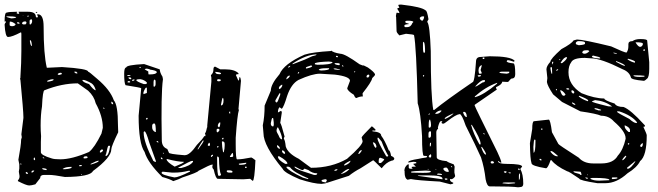

<svg xmlns="http://www.w3.org/2000/svg" viewBox="-43 -757 2800 817"><path d="M29.3 -707 30.3 -706.1V-705.1L27.3 -702.1Q28.3 -698.2 35.2 -698.2H37.1L39.1 -701.2L35.2 -706.1L37.1 -707H75.2Q109.4 -707 109.4 -686.5L112.3 -682.6H115.2L118.2 -684.6V-686.5L115.2 -694.3L116.2 -696.3H118.2Q142.6 -696.3 142.6 -643.6Q142.6 -525.4 156.2 -468.8H160.2L220.7 -471.7Q332 -464.8 332 -452.1Q335.9 -452.1 370.1 -421.9Q425.8 -375 441.4 -330.1Q459 -310.5 459 -223.6L460 -194.3Q430.7 -133.8 430.7 -122.1Q430.7 -86.9 352.5 -29.3Q341.8 -4.9 233.4 -3.9Q185.5 -12.7 167 -12.7H144.5Q127.9 -12.7 127.9 1L107.4 27.3Q90.8 32.2 81.1 32.2Q69.3 32.2 33.2 13.7V10.7Q40 2.9 40 -4.9V-8.8L37.1 -26.4L39.1 -40V-57.6L35.2 -77.1Q46.9 -140.6 46.9 -163.1L49.8 -172.9L47.9 -185.5L56.6 -254.9V-258.8Q56.6 -284.2 43.9 -417V-418.9L42 -419.9L43.9 -426.8V-430.7Q47.9 -490.2 47.9 -540V-613.3L46.9 -619.1H44.9Q7.8 -599.6 -8.8 -599.6Q-20.5 -599.6 -23.4 -652.3Q-23.4 -656.2 -17.6 -663.1V-666H-19.5L-22.5 -665L-23.4 -666Q-23.4 -703.1 -15.6 -703.1Q-4.9 -707 29.3 -707ZM110.4 -706.1H115.2V-703.1L110.4 -702.1L109.4 -703.1V-705.1ZM56.6 -690.4H53.7V-689.5H56.6ZM75.2 -690.4 72.3 -687.5V-686.5H79.1V-690.4ZM-4.9 -687.5H-15.6V-686.5Q-15.6 -683.6 4.9 -678.7Q25.4 -679.7 25.4 -683.6V-684.6Q13.7 -687.5 -4.9 -687.5ZM87.9 -674.8 83 -669.9V-654.3L85.9 -652.3Q93.8 -657.2 93.8 -668Q93.8 -673.8 90.8 -674.8ZM50.8 -656.2 54.7 -653.3H65.4L69.3 -658.2V-663.1L65.4 -666Q50.8 -666 50.8 -656.2ZM1 -665H-1L-2 -659.2V-650.4Q-2 -646.5 7.8 -645.5Q21.5 -645.5 23.4 -654.3Q9.8 -665 1 -665ZM37.1 -662.1H29.3V-660.2L32.2 -656.2H40V-659.2ZM84 -583Q86.9 -561.5 91.8 -561.5H92.8V-563.5Q90.8 -585.9 85.9 -585.9Q84 -585.9 84 -583ZM281.2 -452.1H273.4V-450.2Q276.4 -444.3 285.2 -444.3H286.1V-447.3ZM202.1 -441.4 205.1 -438.5H210.9L219.7 -441.4V-446.3L214.8 -447.3Q207 -447.3 202.1 -441.4ZM158.2 -413.1V-409.2H160.2Q184.6 -413.1 184.6 -417V-419.9H182.6Q171.9 -419.9 158.2 -413.1ZM311.5 -417H307.6Q307.6 -407.2 335.9 -399.4Q355.5 -373 364.3 -373V-374Q358.4 -394.5 346.7 -402.3Q320.3 -417 311.5 -417ZM129.9 -222.7Q129.9 -199.2 131.8 -177.7L130.9 -153.3V-109.4Q130.9 -96.7 176.8 -83Q187.5 -79.1 213.9 -79.1Q262.7 -79.1 335.9 -110.4Q359.4 -128.9 388.7 -188.5L394.5 -212.9Q394.5 -262.7 364.3 -317.4Q357.4 -347.7 332 -371.1L288.1 -402.3Q219.7 -402.3 146.5 -373Q138.7 -373 135.7 -303.7Q129.9 -269.5 129.9 -222.7ZM432.6 -324.2H430.7V-320.3Q430.7 -313.5 437.5 -313.5H438.5V-314.5Q438.5 -321.3 432.6 -324.2ZM399.4 -298.8H396.5V-295.9L399.4 -293.9H401.4V-295.9ZM406.2 -93.8V-92.8Q419.9 -92.8 425.8 -136.7H418.9Q415 -136.7 408.2 -100.6Q406.2 -100.6 406.2 -93.8ZM381.8 -110.4V-109.4L384.8 -107.4Q395.5 -112.3 395.5 -118.2L392.6 -121.1H389.6Q381.8 -116.2 381.8 -110.4ZM312.5 -86.9V-84L315.4 -83H317.4Q330.1 -83 330.1 -87.9L327.1 -91.8H321.3Q314.5 -91.8 312.5 -86.9ZM138.7 -87.9V-86.9Q139.6 -83 145.5 -83V-84Q144.5 -87.9 138.7 -87.9ZM102.5 -86.9 100.6 -84V-78.1L102.5 -75.2H103.5L106.4 -78.1V-79.1Q106.4 -85.9 102.5 -86.9ZM342.8 -59.6V-56.6Q374 -65.4 377 -71.3V-73.2Q368.2 -73.2 342.8 -59.6ZM46.9 -61.5H43.9V-57.6L46.9 -56.6H47.9V-57.6ZM295.9 -54.7 293.9 -52.7V-49.8H302.7L305.7 -53.7V-54.7ZM223.6 -38.1 225.6 -37.1H235.4Q258.8 -39.1 261.7 -43.9V-46.9H258.8Q234.4 -46.9 223.6 -38.1ZM143.6 -41H136.7V-39.1Q136.7 -35.2 153.3 -33.2H155.3V-37.1Q155.3 -39.1 143.6 -41ZM90.8 -23.4 93.8 -22.5Q102.5 -27.3 102.5 -31.2H97.7Q90.8 -31.2 90.8 -23.4ZM71.3 -25.4 66.4 -23.4V-20.5L71.3 -16.6H75.2V-20.5ZM305.7 -15.6H302.7V-12.7H305.7Z M570.3 -484.4 636.7 -461.9Q637.7 -447.3 648.4 -430.7L650.4 -419.9Q641.6 -357.4 645.5 -160.2Q645.5 -131.8 668.9 -123L675.8 -107.4Q675.8 -101.6 740.2 -96.7H744.1Q764.6 -96.7 794.9 -140.6Q818.4 -164.1 826.2 -177.7H831.1V-183.6L829.1 -188.5Q835 -197.3 837.9 -214.8H838.9V-223.6L856.4 -409.2V-426.8L854.5 -436.5V-437.5Q865.2 -445.3 865.2 -461.9Q865.2 -472.7 872.1 -473.6L894.5 -461.9H916Q955.1 -461.9 971.7 -445.3V-441.4Q960.9 -441.4 960.9 -437.5L970.7 -415H973.6Q975.6 -429.7 977.5 -429.7Q981.4 -424.8 982.4 -413.1L971.7 -292L973.6 -290V-289.1Q966.8 -268.6 960 -170.9V-142.6Q960 -79.1 965.8 -79.1H969.7Q987.3 -79.1 1026.4 -86.9Q1030.3 -85.9 1043.9 -75.2Q1040 12.7 1032.2 12.7L1021.5 3.9L992.2 5.9L883.8 3.9Q875 3.9 866.2 -36.1Q860.4 -41 860.4 -47.9L862.3 -56.6H859.4Q851.6 -56.6 801.8 -30.3Q798.8 -23.4 733.4 -2Q718.8 5.9 694.3 13.7Q679.7 4.9 647.5 -3.9Q585.9 -64.5 572.3 -110.4Q546.9 -146.5 546.9 -264.6L557.6 -378.9V-381.8Q557.6 -383.8 491.2 -394.5Q485.4 -403.3 485.4 -443.4Q485.4 -469.7 494.1 -469.7Q494.1 -480.5 570.3 -484.4ZM553.7 -472.7 549.8 -470.7V-468.8H556.6V-470.7ZM578.1 -464.8 573.2 -462.9V-461.9Q573.2 -460.9 587.9 -453.1Q587.9 -440.4 589.8 -440.4H595.7Q619.1 -440.4 624 -448.2V-450.2Q624 -457 594.7 -460.9Q594.7 -462.9 583 -464.8ZM511.7 -437.5H499V-434.6L501 -433.6H503.9L511.7 -434.6ZM511.7 -427.7H503.9V-425.8Q504.9 -419.9 514.6 -419.9L515.6 -421.9V-423.8ZM875 -451.2H873Q873 -441.4 888.7 -441.4H894.5L897.5 -443.4V-444.3Q897.5 -449.2 875 -451.2ZM537.1 -416Q537.1 -410.2 568.4 -399.4H578.1Q582 -399.4 582 -406.2Q571.3 -417 555.7 -419.9H547.9Q538.1 -419.9 537.1 -416ZM524.4 -418.9 519.5 -417V-414.1L520.5 -413.1V-412.1Q529.3 -414.1 529.3 -417V-418.9ZM610.4 -408.2V-389.6L613.3 -387.7Q619.1 -390.6 619.1 -399.4V-410.2Q619.1 -416 616.2 -418H614.3Q610.4 -417 610.4 -408.2ZM502.9 -412.1 499 -408.2 501 -406.2H508.8L511.7 -408.2L507.8 -412.1ZM883.8 -419.9 880.9 -417V-415Q880.9 -411.1 887.7 -411.1H888.7Q895.5 -411.1 896.5 -415V-417Q895.5 -419.9 886.7 -419.9ZM567.4 -364.3V-356.4L582 -361.3V-381.8L580.1 -384.8Q575.2 -384.8 567.4 -364.3ZM897.5 -312.5V-308.6H898.4Q908.2 -308.6 908.2 -331.1Q907.2 -340.8 905.3 -340.8Q902.3 -340.8 897.5 -312.5ZM936.5 -282.2H933.6L931.6 -278.3Q933.6 -273.4 935.5 -273.4H936.5ZM585 -254.9 582 -255.9 578.1 -252V-250L582 -248L585 -251ZM883.8 -219.7 888.7 -214.8Q893.6 -216.8 894.5 -234.4L893.6 -236.3H891.6Q883.8 -230.5 883.8 -219.7ZM604.5 -221.7V-214.8Q604.5 -202.1 617.2 -195.3H620.1Q620.1 -231.4 614.3 -231.4H610.4Q604.5 -228.5 604.5 -221.7ZM881.8 -209 878.9 -206.1V-197.3L881.8 -193.4Q887.7 -196.3 890.6 -202.1V-206.1L887.7 -209ZM571.3 -198.2 568.4 -195.3V-191.4Q568.4 -153.3 609.4 -72.3Q617.2 -67.4 620.1 -67.4V-72.3L591.8 -151.4Q579.1 -196.3 572.3 -198.2ZM905.3 -170.9 901.4 -167V-166L905.3 -163.1L908.2 -166L907.2 -170.9ZM797.9 -123 798.8 -121.1H799.8Q823.2 -152.3 823.2 -157.2V-159.2H820.3Q812.5 -149.4 797.9 -123ZM623 -157.2V-156.2Q626 -150.4 630.9 -150.4V-151.4Q630.9 -157.2 623 -157.2ZM903.3 -155.3H901.4V-149.4Q901.4 -133.8 906.2 -109.4H909.2Q913.1 -124 913.1 -137.7V-144.5Q913.1 -155.3 903.3 -155.3ZM850.6 -145.5 846.7 -150.4Q840.8 -142.6 840.8 -138.7L845.7 -135.7H846.7L850.6 -138.7ZM883.8 -135.7H881.8V-128.9H883.8L886.7 -131.8V-134.8ZM651.4 -107.4H650.4V-104.5L652.3 -101.6H653.3V-104.5ZM945.3 -106.4 935.5 -91.8V-88.9H945.3L949.2 -91.8V-96.7Q949.2 -105.5 945.3 -106.4ZM854.5 -89.8V-88.9H856.4L863.3 -94.7V-98.6Q854.5 -98.6 854.5 -89.8ZM883.8 -91.8 880.9 -88.9V-77.1Q880.9 -8.8 887.7 -8.8H890.6Q897.5 -9.8 897.5 -14.6Q889.6 -28.3 888.7 -85.9ZM644.5 -86.9H641.6V-83Q642.6 -79.1 648.4 -79.1V-83ZM668.9 -80.1H666V-79.1Q666 -68.4 700.2 -47.9Q739.3 -63.5 739.3 -67.4V-68.4Q713.9 -68.4 668.9 -80.1ZM715.8 -43.9V-42H727.5Q765.6 -50.8 778.3 -68.4V-72.3H773.4Q767.6 -72.3 715.8 -43.9ZM1003.9 -64.5 973.6 -60.5V-56.6L979.5 -55.7H983.4Q1004.9 -56.6 1004.9 -62.5V-64.5ZM1003.9 -47.9H1000V-42H1003.9L1006.8 -43.9V-45.9Q1006.8 -47.9 1003.9 -47.9ZM924.8 -32.2 921.9 -30.3V-27.3Q923.8 -22.5 933.6 -22.5H943.4L946.3 -24.4V-26.4Q946.3 -31.2 933.6 -32.2ZM697.3 -22.5H689.5L650.4 -26.4H648.4L644.5 -22.5V-21.5Q644.5 -12.7 699.2 -2Q715.8 -2 764.6 -26.4L765.6 -27.3V-30.3H758.8Q729.5 -22.5 697.3 -22.5Z M1366.2 -540V-542Q1375 -533.2 1405.3 -528.3Q1424.8 -528.3 1487.3 -483.4L1500 -478.5H1504.9L1522.5 -469.7Q1548.8 -451.2 1552.7 -441.4V-439.5Q1552.7 -435.5 1541 -424.8Q1538.1 -408.2 1500 -360.4V-356.4L1501 -346.7Q1487.3 -346.7 1473.6 -339.8Q1467.8 -339.8 1462.9 -353.5Q1434.6 -371.1 1434.6 -381.8L1446.3 -413.1Q1446.3 -431.6 1381.8 -439.5L1318.4 -443.4Q1285.2 -443.4 1227.5 -417Q1196.3 -400.4 1178.7 -348.6Q1165 -302.7 1156.2 -293.9L1146.5 -300.8Q1139.6 -293.9 1139.6 -278.3L1152.3 -285.2Q1155.3 -285.2 1156.2 -278.3L1149.4 -233.4Q1153.3 -232.4 1168 -175.8L1165 -169.9V-166Q1169.9 -161.1 1172.9 -133.8Q1181.6 -104.5 1228.5 -81.1L1280.3 -43Q1367.2 -43 1433.6 -81.1Q1500 -138.7 1500 -156.2L1496.1 -170.9V-172.9Q1498 -178.7 1539.1 -219.7Q1541 -219.7 1554.7 -206.1V-202.1L1550.8 -201.2L1543 -202.1H1542V-198.2Q1579.1 -195.3 1579.1 -179.7Q1594.7 -159.2 1611.3 -117.2Q1617.2 -117.2 1621.1 -93.8Q1632.8 -88.9 1634.8 -83Q1634.8 -74.2 1623 -73.2Q1600.6 -66.4 1581.1 -41Q1546.9 -75.2 1544.9 -75.2L1491.2 -41Q1464.8 -27.3 1441.4 -8.8L1340.8 23.4L1325.2 25.4Q1293.9 25.4 1232.4 5.9Q1166 -22.5 1160.2 -38.1Q1078.1 -136.7 1078.1 -190.4L1075.2 -223.6Q1083 -260.7 1083 -307.6L1109.4 -371.1Q1109.4 -398.4 1146.5 -441.4Q1165 -485.4 1252.9 -524.4Q1286.1 -535.2 1366.2 -540ZM1202.1 -487.3V-483.4L1252.9 -502.9L1285.2 -517.6Q1303.7 -521.5 1303.7 -524.4V-525.4Q1261.7 -525.4 1203.1 -487.3ZM1394.5 -518.6 1388.7 -519.5 1386.7 -518.6V-515.6L1389.6 -513.7H1394.5ZM1296.9 -488.3V-483.4L1307.6 -481.4Q1365.2 -481.4 1372.1 -491.2Q1372.1 -494.1 1356.4 -495.1Q1313.5 -494.1 1296.9 -488.3ZM1392.6 -488.3H1380.9V-487.3Q1380.9 -481.4 1400.4 -479.5L1403.3 -483.4Q1403.3 -488.3 1392.6 -488.3ZM1414.1 -479.5H1412.1V-478.5L1415 -473.6H1418V-476.6ZM1258.8 -469.7V-465.8H1262.7Q1285.2 -470.7 1285.2 -475.6L1282.2 -478.5H1280.3Q1258.8 -471.7 1258.8 -469.7ZM1188.5 -476.6 1183.6 -472.7V-469.7H1186.5L1192.4 -475.6V-476.6ZM1313.5 -459 1323.2 -457H1324.2Q1355.5 -458 1357.4 -463.9V-466.8H1346.7Q1313.5 -466.8 1313.5 -459ZM1385.7 -465.8H1377V-463.9Q1377 -460.9 1403.3 -459V-460.9ZM1468.8 -453.1H1463.9V-449.2H1465.8L1468.8 -452.1ZM1227.5 -451.2 1223.6 -445.3V-444.3H1227.5L1230.5 -448.2ZM1516.6 -429.7V-428.7L1522.5 -426.8H1523.4L1528.3 -432.6V-437.5L1526.4 -439.5Q1516.6 -439.5 1516.6 -429.7ZM1174.8 -419.9H1176.8Q1190.4 -427.7 1190.4 -435.5Q1178.7 -435.5 1174.8 -419.9ZM1143.6 -381.8V-380.9L1146.5 -377.9H1147.5Q1158.2 -386.7 1158.2 -394.5V-396.5H1156.2Q1143.6 -389.6 1143.6 -381.8ZM1149.4 -360.4H1146.5L1128.9 -330.1V-325.2L1131.8 -321.3H1134.8Q1138.7 -321.3 1149.4 -353.5ZM1109.4 -233.4V-230.5Q1109.4 -220.7 1118.2 -218.8Q1125 -218.8 1120.1 -250L1119.1 -254.9H1116.2Q1113.3 -254.9 1109.4 -233.4ZM1139.6 -215.8Q1133.8 -210.9 1133.8 -200.2Q1133.8 -195.3 1142.6 -180.7Q1148.4 -164.1 1157.2 -164.1V-167Q1157.2 -181.6 1139.6 -215.8ZM1567.4 -170.9H1563.5V-167Q1563.5 -155.3 1600.6 -91.8L1606.4 -90.8L1609.4 -93.8Q1593.8 -120.1 1581.1 -154.3ZM1543.9 -151.4V-149.4Q1550.8 -127.9 1556.6 -127.9L1558.6 -131.8V-135.7Q1554.7 -151.4 1543.9 -151.4ZM1138.7 -138.7H1135.7V-133.8Q1139.6 -124 1148.4 -124Q1148.4 -131.8 1138.7 -138.7ZM1481.4 -101.6H1483.4Q1488.3 -102.5 1496.1 -115.2V-118.2Q1486.3 -118.2 1481.4 -101.6ZM1157.2 -117.2V-111.3Q1162.1 -102.5 1168 -102.5H1169.9V-107.4Q1166 -117.2 1157.2 -117.2ZM1145.5 -91.8H1139.6V-90.8Q1139.6 -76.2 1170.9 -59.6H1179.7V-61.5Q1179.7 -72.3 1145.5 -91.8ZM1568.4 -71.3V-65.4L1571.3 -63.5H1577.1Q1580.1 -63.5 1591.8 -77.1V-78.1Q1591.8 -81.1 1575.2 -85.9Q1568.4 -85.9 1568.4 -71.3ZM1420.9 -53.7H1421.9L1423.8 -52.7Q1448.2 -62.5 1448.2 -73.2Q1420.9 -60.5 1420.9 -53.7ZM1175.8 -44.9Q1184.6 -30.3 1246.1 -1L1266.6 4.9H1268.6V2Q1206.1 -24.4 1192.4 -43.9Q1187.5 -47.9 1182.6 -47.9H1177.7Q1175.8 -47.9 1175.8 -44.9ZM1212.9 -47.9H1210Q1210 -40 1245.1 -28.3L1293 -12.7H1302.7L1306.6 -16.6V-19.5H1305.7Q1286.1 -19.5 1269.5 -33.2L1253.9 -39.1H1252L1246.1 -33.2H1245.1Q1238.3 -33.2 1212.9 -47.9ZM1407.2 -16.6H1409.2Q1430.7 -22.5 1443.4 -37.1V-38.1H1441.4Q1431.6 -38.1 1407.2 -16.6ZM1379.9 -31.2V-30.3H1381.8Q1390.6 -30.3 1392.6 -35.2V-37.1Q1379.9 -36.1 1379.9 -31.2ZM1325.2 11.7V12.7Q1325.2 17.6 1345.7 19.5V15.6L1344.7 13.7L1348.6 10.7L1344.7 5.9H1338.9Q1325.2 7.8 1325.2 11.7Z M1652.3 -736.3 1658.2 -737.3H1666Q1752 -727.5 1767.6 -712.9Q1774.4 -712.9 1780.3 -674.8L1775.4 -666V-663.1Q1786.1 -650.4 1790 -540Q1790 -345.7 1800.8 -289.1H1804.7Q1857.4 -332 1967.8 -407.2Q1976.6 -407.2 1982.4 -494.1Q1982.4 -514.6 2002 -514.6L2041 -517.6Q2128.9 -517.6 2146.5 -499V-497.1L2143.6 -494.1Q2126 -501 2116.2 -501L2113.3 -497.1V-496.1Q2113.3 -490.2 2141.6 -487.3Q2149.4 -487.3 2149.4 -441.4Q2149.4 -422.9 2134.8 -422.9Q2130.9 -422.9 2120.1 -409.2L2117.2 -408.2L2097.7 -409.2H2093.8Q2093.8 -398.4 2071.3 -387.7Q2067.4 -387.7 2067.4 -382.8L2071.3 -376L1977.5 -311.5L1976.6 -308.6Q1977.5 -302.7 2073.2 -110.4Q2086.9 -82 2090.8 -65.4H2085L2079.1 -71.3H2076.2Q2076.2 -59.6 2113.3 -59.6Q2178.7 -59.6 2178.7 -47.9L2170.9 -38.1Q2183.6 -16.6 2183.6 25.4Q2183.6 39.1 2169.9 39.1L2161.1 40Q2137.7 36.1 2046.9 36.1H2041Q2029.3 36.1 2023.4 5.9Q2017.6 -44.9 2003.9 -86.9Q1981.4 -137.7 1938.5 -222.7Q1921.9 -271.5 1913.1 -271.5Q1896.5 -269.5 1860.4 -241.2Q1847.7 -230.5 1841.8 -230.5Q1835.9 -232.4 1835.9 -234.4V-235.4L1838.9 -240.2V-241.2H1833Q1827.1 -241.2 1820.3 -214.8L1821.3 -209Q1813.5 -204.1 1813.5 -192.4L1815.4 -87.9Q1815.4 -75.2 1857.4 -71.3Q1864.3 -65.4 1887.7 -57.6L1891.6 -47.9L1890.6 -33.2V-22.5L1893.6 -8.8V-6.8Q1889.6 1 1878.9 5.9L1877.9 4.9H1872.1V8.8Q1872.1 15.6 1885.7 20.5V22.5Q1885.7 25.4 1874 27.3L1828.1 15.6Q1733.4 10.7 1705.1 4.9L1691.4 7.8Q1678.7 2 1678.7 -23.4V-29.3L1677.7 -30.3Q1677.7 -46.9 1692.4 -57.6H1696.3V-43L1700.2 -39.1H1712.9L1709 -43.9V-46.9L1716.8 -47.9H1726.6L1714.8 -59.6L1728.5 -62.5V-65.4Q1727.5 -68.4 1718.8 -68.4H1714.8L1694.3 -65.4V-67.4Q1694.3 -74.2 1738.3 -81.1Q1749 -84 1771.5 -86.9L1774.4 -90.8V-91.8Q1774.4 -93.8 1760.7 -93.8Q1752.9 -93.8 1752.9 -177.7Q1747.1 -279.3 1734.4 -317.4Q1728.5 -560.5 1718.8 -607.4Q1718.8 -610.4 1684.6 -613.3L1656.2 -606.4Q1645.5 -617.2 1644.5 -624L1642.6 -684.6L1641.6 -688.5Q1643.6 -703.1 1645.5 -703.1L1656.2 -701.2V-703.1Q1656.2 -707 1648.4 -717.8V-722.7Q1656.2 -722.7 1656.2 -725.6L1652.3 -732.4ZM1743.2 -680.7V-678.7Q1747.1 -668.9 1754.9 -668.9Q1761.7 -676.8 1761.7 -686.5L1757.8 -687.5Q1747.1 -687.5 1743.2 -680.7ZM1681.6 -665V-663.1Q1681.6 -659.2 1696.3 -656.2V-654.3Q1677.7 -653.3 1677.7 -648.4V-644.5L1680.7 -641.6H1690.4Q1705.1 -641.6 1711.9 -659.2L1715.8 -663.1Q1715.8 -668.9 1692.4 -668.9H1688.5Q1681.6 -668 1681.6 -665ZM1758.8 -579.1 1756.8 -575.2V-555.7Q1756.8 -532.2 1761.7 -532.2H1762.7L1765.6 -535.2V-548.8Q1764.6 -579.1 1758.8 -579.1ZM2016.6 -512.7 2010.7 -511.7V-508.8L2011.7 -505.9H2016.6L2018.6 -508.8V-510.7ZM1993.2 -456.1Q1994.1 -443.4 1997.1 -443.4H2003.9Q2006.8 -443.4 2006.8 -447.3L2002 -459L2006.8 -476.6V-479.5H2004.9Q1993.2 -473.6 1993.2 -456.1ZM2082 -448.2Q2082 -445.3 2113.3 -443.4Q2124 -445.3 2124 -448.2V-452.1H2117.2H2097.7Q2082 -452.1 2082 -448.2ZM1758.8 -437.5H1756.8V-432.6L1758.8 -430.7L1762.7 -434.6ZM1989.3 -434.6 1993.2 -430.7H1994.1Q2002 -430.7 2002.9 -434.6V-437.5H1999Q1991.2 -437.5 1989.3 -434.6ZM1979.5 -389.6V-388.7H1980.5Q1984.4 -388.7 2010.7 -406.2Q2020.5 -407.2 2020.5 -412.1V-416H2014.6Q2002.9 -416 1979.5 -389.6ZM1977.5 -346.7V-343.8H1979.5Q2015.6 -353.5 2071.3 -400.4L2073.2 -404.3H2071.3Q2022.5 -386.7 1977.5 -346.7ZM1809.6 -275.4V-272.5H1813.5Q1826.2 -272.5 1835 -284.2V-287.1Q1821.3 -287.1 1809.6 -275.4ZM1927.7 -277.3Q1934.6 -258.8 1942.4 -258.8H1943.4V-259.8Q1942.4 -281.2 1930.7 -281.2Q1927.7 -281.2 1927.7 -277.3ZM1783.2 -274.4 1780.3 -269.5V-268.6H1783.2L1785.2 -271.5V-274.4ZM1849.6 -252.9V-251H1851.6Q1871.1 -258.8 1885.7 -272.5V-274.4Q1849.6 -258.8 1849.6 -252.9ZM1781.2 -224.6V-215.8L1783.2 -213.9H1786.1Q1791 -215.8 1791 -224.6V-226.6Q1791 -237.3 1787.1 -248H1786.1Q1781.2 -248 1781.2 -224.6ZM1964.8 -225.6H1961.9V-224.6Q1971.7 -187.5 1997.1 -142.6H2002V-145.5Q2002 -166 1964.8 -225.6ZM1780.3 -186.5V-172.9L1783.2 -170.9Q1791 -170.9 1791 -180.7V-196.3L1789.1 -198.2H1786.1Q1780.3 -197.3 1780.3 -186.5ZM2016.6 -190.4H2013.7V-188.5L2017.6 -184.6H2018.6V-188.5ZM1791 -149.4H1787.1L1786.1 -143.6V-133.8H1787.1Q1791 -134.8 1791 -143.6ZM2006.8 -131.8H2004.9V-129.9Q2012.7 -105.5 2021.5 -99.6H2025.4Q2025.4 -107.4 2007.8 -131.8ZM1781.2 -90.8 1786.1 -85.9H1787.1Q1792 -87.9 1792 -93.8Q1792 -100.6 1789.1 -100.6Q1781.2 -95.7 1781.2 -90.8ZM2044.9 -67.4V-65.4L2047.9 -61.5H2055.7L2059.6 -65.4Q2056.6 -71.3 2050.8 -71.3Q2044.9 -70.3 2044.9 -67.4ZM1878.9 -49.8H1876V-47.9L1879.9 -44.9H1880.9V-47.9ZM1842.8 -38.1Q1849.6 -25.4 1863.3 -25.4H1864.3L1867.2 -28.3Q1863.3 -40 1857.4 -43.9H1853.5Q1845.7 -43.9 1842.8 -38.1ZM2165 -40H2162.1V-35.2L2165 -33.2H2168V-38.1ZM1779.3 -38.1H1777.3V-35.2H1781.2ZM1811.5 -38.1 1809.6 -35.2H1814.5ZM1706.1 -26.4V-25.4L1707 -23.4V-22.5L1752.9 -21.5H1758.8Q1790 -21.5 1790 -26.4V-28.3Q1790 -30.3 1768.6 -31.2Q1713.9 -29.3 1706.1 -26.4ZM2103.5 -28.3 2100.6 -25.4 2105.5 -21.5H2109.4L2113.3 -25.4L2110.4 -28.3ZM2129.9 -23.4H2120.1V-22.5L2125 -19.5H2129.9ZM2165 -8.8V7.8H2166Q2169.9 7.8 2169.9 -12.7V-19.5Q2165 -17.6 2165 -8.8ZM1820.3 -18.6 1817.4 -16.6V-13.7L1832 -12.7H1837.9V-13.7Q1837.9 -18.6 1820.3 -18.6ZM1737.3 -10.7 1734.4 -8.8 1839.8 5.9V2.9Q1839.8 -10.7 1780.3 -10.7ZM1853.5 2 1849.6 2.9V4.9L1851.6 7.8H1859.4L1861.3 4.9Q1860.4 2 1853.5 2ZM2095.7 22.5V23.4H2099.6L2120.1 25.4L2143.6 23.4H2146.5L2149.4 21.5V20.5L2143.6 19.5H2105.5Q2095.7 19.5 2095.7 22.5Z M2397.5 -585 2412.1 -588.9Q2437.5 -588.9 2557.6 -559.6Q2614.3 -533.2 2623 -533.2Q2630.9 -543.9 2630.9 -560.5V-562.5V-569.3Q2630.9 -582 2648.4 -582Q2660.2 -590.8 2681.6 -590.8Q2710.9 -590.8 2710.9 -584L2719.7 -492.2V-463.9Q2719.7 -428.7 2710 -421.9Q2701.2 -413.1 2696.3 -413.1Q2641.6 -418 2641.6 -427.7Q2634.8 -451.2 2607.4 -461.9Q2513.7 -508.8 2472.7 -508.8L2445.3 -510.7Q2396.5 -510.7 2387.7 -492.2Q2376 -476.6 2376 -450.2V-449.2Q2376 -395.5 2431.6 -360.4Q2487.3 -337.9 2528.3 -337.9Q2528.3 -330.1 2572.3 -316.4Q2581.1 -301.8 2610.4 -301.8Q2640.6 -290 2697.3 -227.5L2701.2 -223.6V-219.7Q2701.2 -217.8 2695.3 -217.8V-215.8Q2709 -186.5 2709 -181.6Q2709 -93.8 2680.7 -71.3Q2668 -44.9 2627 -19.5Q2581.1 22.5 2533.2 22.5H2499Q2421.9 10.7 2421.9 2.9Q2377 -28.3 2370.1 -28.3Q2322.3 -50.8 2303.7 -75.2H2299.8Q2288.1 -41 2280.3 -41Q2218.8 -50.8 2218.8 -62.5Q2212.9 -79.1 2211.9 -147.5L2221.7 -208Q2221.7 -241.2 2229.5 -241.2L2292 -248Q2298.8 -248 2305.7 -194.3L2333 -144.5Q2333 -141.6 2419.9 -85.9Q2441.4 -61.5 2481.4 -61.5H2515.6Q2567.4 -61.5 2585.9 -94.7Q2608.4 -119.1 2619.1 -166V-168.9Q2619.1 -197.3 2569.3 -240.2Q2547.9 -264.6 2514.6 -264.6Q2495.1 -273.4 2426.8 -283.2L2348.6 -323.2L2310.5 -355.5Q2286.1 -392.6 2284.2 -408.2L2286.1 -424.8L2282.2 -461.9Q2282.2 -475.6 2298.8 -494.1Q2298.8 -505.9 2345.7 -547.9Q2389.6 -571.3 2397.5 -585ZM2407.2 -575.2V-571.3Q2407.2 -567.4 2419.9 -564.5Q2446.3 -566.4 2446.3 -571.3V-575.2Q2446.3 -582 2418.9 -582Q2411.1 -582 2407.2 -575.2ZM2662.1 -577.1V-575.2Q2672.9 -557.6 2680.7 -557.6Q2688.5 -557.6 2692.4 -567.4V-571.3Q2692.4 -577.1 2662.1 -577.1ZM2696.3 -546.9 2693.4 -543 2696.3 -541H2701.2V-546.9ZM2434.6 -532.2Q2438.5 -528.3 2444.3 -528.3Q2454.1 -528.3 2464.8 -539.1L2460 -543H2449.2Q2434.6 -543 2434.6 -532.2ZM2567.4 -533.2V-532.2Q2567.4 -529.3 2579.1 -528.3H2582V-529.3Q2582 -531.2 2567.4 -533.2ZM2479.5 -520.5 2475.6 -516.6Q2475.6 -509.8 2510.7 -507.8V-510.7Q2510.7 -514.6 2481.4 -520.5ZM2342.8 -490.2V-489.3L2344.7 -488.3H2348.6Q2370.1 -503.9 2370.1 -513.7H2369.1H2367.2Q2356.4 -513.7 2342.8 -490.2ZM2628.9 -506.8 2627 -504.9Q2640.6 -494.1 2658.2 -490.2L2659.2 -492.2V-494.1Q2659.2 -499 2630.9 -506.8ZM2338.9 -504.9 2335.9 -503.9 2336.9 -502V-501L2340.8 -502V-504.9ZM2579.1 -497.1 2578.1 -496.1V-494.1Q2608.4 -476.6 2616.2 -476.6V-477.5Q2616.2 -483.4 2579.1 -497.1ZM2311.5 -494.1H2306.6L2305.7 -487.3V-484.4L2306.6 -482.4L2311.5 -492.2ZM2301.8 -470.7 2298.8 -469.7Q2300.8 -451.2 2303.7 -443.4H2306.6V-444.3L2305.7 -470.7ZM2328.1 -461.9 2324.2 -459V-456.1H2327.1L2332 -460V-461.9ZM2655.3 -436.5 2651.4 -434.6Q2659.2 -429.7 2679.7 -429.7L2699.2 -430.7V-434.6Q2681.6 -436.5 2663.1 -436.5ZM2369.1 -381.8 2367.2 -380.9V-378.9L2369.1 -376H2378.9V-378.9Q2377.9 -381.8 2369.1 -381.8ZM2324.2 -378.9 2322.3 -376V-375L2324.2 -373H2327.1V-376ZM2341.8 -373H2340.8V-371.1Q2347.7 -349.6 2354.5 -349.6H2358.4L2363.3 -354.5V-355.5Q2350.6 -373 2341.8 -373ZM2390.6 -373 2388.7 -371.1V-365.2L2394.5 -359.4H2397.5L2400.4 -361.3V-366.2Q2396.5 -373 2390.6 -373ZM2421.9 -349.6 2419.9 -347.7V-346.7Q2432.6 -335 2458 -326.2L2460 -329.1Q2460 -335 2421.9 -349.6ZM2475.6 -325.2Q2475.6 -321.3 2544.9 -304.7L2557.6 -303.7H2560.5V-304.7Q2531.2 -327.1 2489.3 -331.1Q2475.6 -326.2 2475.6 -325.2ZM2391.6 -321.3H2390.6Q2390.6 -314.5 2403.3 -310.5L2405.3 -311.5Q2405.3 -316.4 2391.6 -321.3ZM2487.3 -296.9V-293L2503.9 -287.1H2514.6V-290Q2497.1 -296.9 2487.3 -296.9ZM2591.8 -283.2H2583V-280.3Q2588.9 -274.4 2634.8 -251Q2654.3 -233.4 2665 -233.4H2666L2668 -236.3Q2645.5 -265.6 2591.8 -283.2ZM2616.2 -223.6H2615.2V-218.8Q2615.2 -209 2631.8 -195.3H2637.7V-203.1Q2637.7 -214.8 2616.2 -223.6ZM2264.6 -210H2259.8V-206.1L2261.7 -204.1L2265.6 -206.1ZM2226.6 -131.8 2227.5 -107.4H2228.5Q2235.4 -111.3 2235.4 -153.3V-161.1L2233.4 -163.1H2231.4Q2228.5 -163.1 2226.6 -131.8ZM2633.8 -147.5H2628.9V-142.6L2631.8 -141.6L2634.8 -144.5ZM2689.5 -147.5 2681.6 -139.6V-134.8L2683.6 -131.8H2686.5Q2692.4 -132.8 2692.4 -147.5ZM2302.7 -114.3H2299.8V-110.4Q2314.5 -91.8 2328.1 -91.8H2330.1V-94.7Q2308.6 -114.3 2302.7 -114.3ZM2605.5 -79.1V-75.2H2607.4Q2616.2 -81.1 2622.1 -91.8L2620.1 -94.7Q2612.3 -89.8 2605.5 -79.1ZM2257.8 -81.1H2252.9V-77.1L2257.8 -74.2L2261.7 -75.2V-77.1ZM2658.2 -70.3 2625 -43V-41Q2625 -39.1 2628.9 -39.1Q2640.6 -39.1 2661.1 -70.3ZM2425.8 -26.4 2397.5 -28.3V-26.4Q2397.5 -22.5 2422.9 -16.6L2426.8 -12.7H2431.6Q2429.7 -26.4 2425.8 -26.4ZM2458 -12.7 2455.1 -15.6V-11.7H2458ZM2449.2 -2H2447.3L2451.2 2.9H2459V2Q2458 -2 2449.2 -2ZM2562.5 -2 2560.5 0V2.9L2562.5 4.9H2566.4Q2585 3.9 2585 0L2582 -2ZM2468.8 3.9Q2482.4 11.7 2505.9 11.7H2507.8L2549.8 9.8V7.8Q2546.9 0 2482.4 0Q2468.8 0 2468.8 3.9Z"/></svg>

Font: Love Ya Like A Sister
Style: Regular
Weight: 400
Designer: Kimberly Geswein
Foundry: Kimberly Geswein
Version: Version 1.002 2007